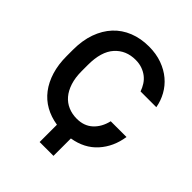

<svg xmlns="http://www.w3.org/2000/svg" viewBox="-234 -848 1138 1138"><g transform="rotate(45 335.0 -279.5)"><path d="M292 5Q235 -4 189.5 -29.5Q144 -55 112 -97Q80 -139 62.5 -196Q45 -253 45 -324V-376Q45 -455 67 -516.5Q89 -578 129 -621Q169 -664 225.5 -686.5Q282 -709 350 -709Q411 -709 460.5 -691Q510 -673 546 -642.5Q582 -612 604.5 -571.5Q627 -531 635 -485H503Q495 -508 482 -528.5Q469 -549 450 -564Q431 -579 406 -588Q381 -597 350 -597Q270 -597 220.5 -542Q171 -487 171 -376V-324Q171 -269 184.5 -227.5Q198 -186 221.5 -158.5Q245 -131 278 -117Q311 -103 350 -103Q411 -103 450 -139Q489 -175 503 -235H635Q621 -141 563 -76.5Q505 -12 408 4V150H292Z"/></g></svg>

Font: Retni Sans
Style: Bold
Weight: 700
Designer: Vitaly Kuzmin
Foundry: ParaType Ltd.
Version: Version 1.00;March 2, 2019;FontCreator 11.5.0.2425 64-bit; t